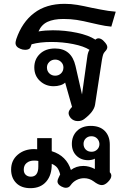

<svg xmlns="http://www.w3.org/2000/svg" viewBox="-20 -623 666 1002"><path d="M386 9Q364 9 349 -7Q338 -21 338 -33Q338 -47 356 -65L320 -192Q311 -183 294.5 -178Q278 -173 260 -173Q218 -173 188.5 -200.5Q159 -228 159 -271Q159 -314 188.5 -342Q218 -370 267 -370Q353 -370 374 -279L408 -130L435 -323Q438 -350 447 -363Q417 -382 362 -393Q307 -404 248 -404Q189 -404 145 -392L139 -376Q137 -370 129.5 -366.5Q122 -363 112 -363Q98 -363 87 -368Q61 -378 61 -399Q61 -405 65 -419Q95 -507 158 -555Q221 -603 317 -603Q351 -603 383.5 -597.5Q416 -592 460 -582Q467 -581 506.5 -573Q546 -565 584 -562L561 -484Q528 -487 496 -494.5Q464 -502 458 -503Q413 -514 381 -519Q349 -524 311 -524Q260 -524 228 -509Q196 -494 181 -459Q216 -465 256 -465Q320 -465 381.5 -452Q443 -439 478 -416Q485 -423 494 -423Q508 -423 522 -408Q540 -390 540 -377Q540 -366 528 -354Q521 -347 518 -337.5Q515 -328 512 -311L476 -76Q470 -40 420 -2Q406 9 386 9ZM311 -271Q311 -288 298.5 -300Q286 -312 268 -312Q250 -312 237.5 -300Q225 -288 225 -271Q225 -252 237.5 -240Q250 -228 268 -228Q286 -228 298.5 -240Q311 -252 311 -271ZM38 262Q38 214 72.5 184.5Q107 155 158 155Q169 155 174 156V98H250V166Q289 178 314 203Q339 228 350 264Q378 243 415 243Q445 243 475 259V205Q469 209 458.5 211Q448 213 440 213Q403 213 379 189.5Q355 166 355 128Q355 87 381.5 60.5Q408 34 454 34Q501 34 527 60.5Q553 87 553 132V276Q561 284 561 294Q561 309 543 327Q527 343 511 343Q494 343 468 323Q446 307 419 307Q398 307 379.5 316.5Q361 326 349 343Q340 357 324 357Q313 357 300 350Q280 339 280 324Q280 316 285 306L294 287Q288 264 278.5 252Q269 240 250 232Q251 290 221.5 324.5Q192 359 139 359Q91 359 64.5 332Q38 305 38 262ZM499 128Q498 111 486.5 99.5Q475 88 457 88Q439 88 427.5 99.5Q416 111 416 128Q416 146 427.5 157.5Q439 169 458 169Q475 169 487 157.5Q499 146 499 128ZM180 246V217Q172 215 158 215Q134 215 119 227.5Q104 240 104 262Q104 280 114.5 289.5Q125 299 141 299Q180 299 180 246Z"/></svg>

Font: Niramit Medium
Style: Regular
Weight: 500
Designer: Katatrad Aksorn Co.,Ltd.
Foundry: Cadson Demak Co.,Ltd.
Version: Version 1.000; ttfautohint (v1.6)